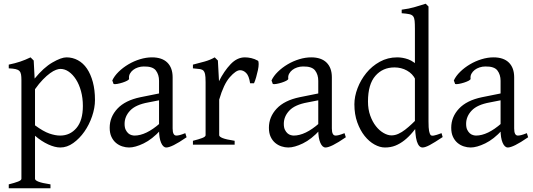

<svg xmlns="http://www.w3.org/2000/svg" viewBox="-20 -777 2863 1031"><path d="M490 -240Q490 -198 474.5 -152.5Q459 -107 433 -70Q407 -33 373.5 -9Q340 15 304 15Q275 15 239 -1.5Q203 -18 168 -48V183Q168 191 186.5 198.5Q205 206 251 213V234H27V213Q59 205 77 198Q95 191 95 183V-347Q95 -365 93 -377Q91 -389 84 -396Q77 -403 63.5 -406Q50 -409 27 -410V-430Q61 -437 88 -446Q115 -455 144 -469L161 -452L166 -355Q214 -414 261.5 -441.5Q309 -469 337 -469Q370 -469 398.5 -453.5Q427 -438 447 -408.5Q467 -379 478.5 -336.5Q490 -294 490 -240ZM425 -208Q425 -251 415 -287.5Q405 -324 388 -350.5Q371 -377 349.5 -392Q328 -407 304 -407Q295 -407 281 -402Q267 -397 249 -384Q231 -371 210.5 -350Q190 -329 168 -298V-104Q213 -71 245 -60Q277 -49 303 -49Q356 -49 390.5 -89.5Q425 -130 425 -208Z M982 -40Q940 -11 913.5 2Q887 15 873 15Q856 15 845 -10.5Q834 -36 834 -80V-343Q834 -376 817 -398.5Q800 -421 752 -420Q736 -420 721 -415Q706 -410 695 -401.5Q684 -393 677.5 -381Q671 -369 673 -354Q673 -349 662.5 -343.5Q652 -338 638 -333.5Q624 -329 610 -326.5Q596 -324 590 -326L583 -345Q594 -369 617 -391.5Q640 -414 669.5 -431.5Q699 -449 732 -459Q765 -469 796 -469Q850 -469 878.5 -441Q907 -413 907 -362V-87Q907 -49 927 -49Q934 -49 944.5 -51.5Q955 -54 975 -62ZM776 -227Q709 -215 679 -183.5Q649 -152 649 -112Q649 -92 655 -80Q661 -68 669 -61Q677 -54 686.5 -51.5Q696 -49 702 -49Q764 -49 839 -115L843 -79Q797 -29 751.5 -7Q706 15 673 15Q655 15 636.5 9Q618 3 603 -9.5Q588 -22 578.5 -42Q569 -62 569 -91Q569 -149 610.5 -193.5Q652 -238 734 -255L888 -286L893 -250Z M1365 -451Q1369 -448 1369 -433.5Q1369 -419 1365 -400.5Q1361 -382 1355.5 -362.5Q1350 -343 1344 -330H1323Q1317 -370 1302 -385Q1287 -400 1269 -400Q1247 -400 1214 -362.5Q1181 -325 1157 -242V-51Q1157 -43 1175.5 -35.5Q1194 -28 1240 -21V0H1016V-21Q1048 -29 1066 -36Q1084 -43 1084 -51V-335Q1084 -367 1081 -379.5Q1078 -392 1073 -397Q1066 -404 1054.5 -406Q1043 -408 1016 -410V-430Q1048 -438 1078.5 -446.5Q1109 -455 1133 -469L1150 -452L1156 -341Q1183 -395 1218 -432Q1253 -469 1295 -469Q1311 -469 1329 -465Q1347 -461 1365 -451Z M1837 -40Q1795 -11 1768.5 2Q1742 15 1728 15Q1711 15 1700 -10.5Q1689 -36 1689 -80V-343Q1689 -376 1672 -398.5Q1655 -421 1607 -420Q1591 -420 1576 -415Q1561 -410 1550 -401.5Q1539 -393 1532.5 -381Q1526 -369 1528 -354Q1528 -349 1517.5 -343.5Q1507 -338 1493 -333.5Q1479 -329 1465 -326.5Q1451 -324 1445 -326L1438 -345Q1449 -369 1472 -391.5Q1495 -414 1524.5 -431.5Q1554 -449 1587 -459Q1620 -469 1651 -469Q1705 -469 1733.5 -441Q1762 -413 1762 -362V-87Q1762 -49 1782 -49Q1789 -49 1799.5 -51.5Q1810 -54 1830 -62ZM1631 -227Q1564 -215 1534 -183.5Q1504 -152 1504 -112Q1504 -92 1510 -80Q1516 -68 1524 -61Q1532 -54 1541.5 -51.5Q1551 -49 1557 -49Q1619 -49 1694 -115L1698 -79Q1652 -29 1606.5 -7Q1561 15 1528 15Q1510 15 1491.5 9Q1473 3 1458 -9.5Q1443 -22 1433.5 -42Q1424 -62 1424 -91Q1424 -149 1465.5 -193.5Q1507 -238 1589 -255L1743 -286L1748 -250Z M2357 -41Q2312 -11 2287.5 2Q2263 15 2249 15Q2229 15 2218.5 -18Q2208 -51 2208 -133V-622Q2208 -649 2206.5 -665Q2205 -681 2198.5 -689.5Q2192 -698 2177.5 -701Q2163 -704 2137 -706V-725Q2177 -730 2208.5 -739.5Q2240 -749 2266 -757L2281 -742V-124Q2281 -89 2284 -74Q2287 -59 2292 -52Q2297 -47 2309.5 -49Q2322 -51 2351 -62ZM2244 -127Q2219 -95 2197 -68.5Q2175 -42 2151.5 -23.5Q2128 -5 2103 5Q2078 15 2047 15Q2020 15 1991 -1Q1962 -17 1938 -47Q1914 -77 1898.5 -120Q1883 -163 1883 -217Q1883 -259 1900 -303.5Q1917 -348 1947 -385Q1977 -422 2019.5 -445.5Q2062 -469 2113 -469Q2142 -469 2172 -458.5Q2202 -448 2240 -410Q2240 -395 2238.5 -386Q2237 -377 2233.5 -370.5Q2230 -364 2224.5 -359.5Q2219 -355 2211 -350Q2196 -381 2165.5 -398Q2135 -415 2098 -415Q2035 -415 1995.5 -369.5Q1956 -324 1956 -232Q1956 -190 1968 -156.5Q1980 -123 1998.5 -99.5Q2017 -76 2039.5 -63Q2062 -50 2082 -50Q2101 -50 2119.5 -58.5Q2138 -67 2156 -81Q2174 -95 2191.5 -111.5Q2209 -128 2226 -145Q2232 -142 2237 -136.5Q2242 -131 2244 -127Z M2816 -40Q2774 -11 2747.5 2Q2721 15 2707 15Q2690 15 2679 -10.5Q2668 -36 2668 -80V-343Q2668 -376 2651 -398.5Q2634 -421 2586 -420Q2570 -420 2555 -415Q2540 -410 2529 -401.5Q2518 -393 2511.5 -381Q2505 -369 2507 -354Q2507 -349 2496.5 -343.5Q2486 -338 2472 -333.5Q2458 -329 2444 -326.5Q2430 -324 2424 -326L2417 -345Q2428 -369 2451 -391.5Q2474 -414 2503.5 -431.5Q2533 -449 2566 -459Q2599 -469 2630 -469Q2684 -469 2712.5 -441Q2741 -413 2741 -362V-87Q2741 -49 2761 -49Q2768 -49 2778.5 -51.5Q2789 -54 2809 -62ZM2610 -227Q2543 -215 2513 -183.5Q2483 -152 2483 -112Q2483 -92 2489 -80Q2495 -68 2503 -61Q2511 -54 2520.5 -51.5Q2530 -49 2536 -49Q2598 -49 2673 -115L2677 -79Q2631 -29 2585.5 -7Q2540 15 2507 15Q2489 15 2470.5 9Q2452 3 2437 -9.5Q2422 -22 2412.5 -42Q2403 -62 2403 -91Q2403 -149 2444.5 -193.5Q2486 -238 2568 -255L2722 -286L2727 -250Z"/></svg>

Font: Kalpurush
Style: Regular
Weight: 400
Designer: Md. Tanbin Islam Siyam
Foundry: Tanbin Islam Siyam
Version: Version 0.258